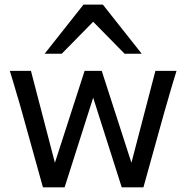

<svg xmlns="http://www.w3.org/2000/svg" viewBox="-20 -801 797 821"><path d="M415 -498 542 -105 644.5 -498H734.9Q726.1 -470.2 719.5 -448Q712.9 -425.8 707 -405.5Q701.2 -385.3 695.6 -366Q689.9 -346.7 683.6 -324.7L593.3 0H500.5L378.4 -383.3L256.3 0H163.6L73.2 -324.7Q67.9 -344.2 62.3 -363.3Q56.6 -382.3 50.5 -402.8Q44.4 -423.3 37.6 -446.8Q30.8 -470.2 22 -498H112.3L214.8 -105L341.8 -498ZM170.9 -571.3 336.9 -781.2H419.9L585.9 -571.3H512.7L378.4 -708L244.1 -571.3Z"/></svg>

Font: Andika New Basic
Style: Regular
Weight: 400
Designer: Victor Gaultney, Annie Olsen, Julie Remington, Don Collingsworth, Eric Hays
Foundry: SIL International
Version: Version 5.500; ttfautohint (v1.8.3)